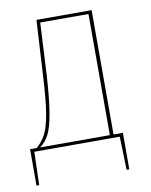

<svg xmlns="http://www.w3.org/2000/svg" viewBox="-76 -575 605 768"><g transform="rotate(-10 226.0 -191.5)"><path d="M387 -13V135H376L372 0H25L21 135H10V-13H37Q60 -33 74 -59Q88 -85 97.5 -139.5Q107 -194 112 -292L125 -518H349V-13ZM334 -505H138L127 -294Q121 -196 111.5 -140.5Q102 -85 88 -57.5Q74 -30 51 -13H334Z"/></g></svg>

Font: Fira Sans Compressed Hair
Style: Regular
Weight: 100
Width: 1
Designer: bBox Type GmbH & Carrois Corporate GbR & Edenspiekermann AG
Foundry: bBox Type GmbH & Carrois Corporate GbR & Edenspiekermann AG
Version: Version 4.301